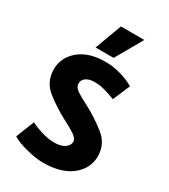

<svg xmlns="http://www.w3.org/2000/svg" viewBox="-224 -1027 1007 1144"><g transform="rotate(30 280.0 -454.5)"><path d="M260 -922H421L316 -738H192ZM41 -503Q42 -584 107.5 -639Q173 -694 288 -694Q339 -694 392 -679Q445 -664 485 -640L435 -523Q389 -540 358 -548.5Q327 -557 290 -557Q254 -557 232.5 -542Q211 -527 211 -502Q211 -477 238 -458.5Q265 -440 305 -420L322 -411Q394 -373 461 -320Q528 -267 528 -183Q528 -99 458 -43Q388 13 263 13Q214 13 147.5 -4Q81 -21 47 -43L97 -169Q125 -153 172.5 -138.5Q220 -124 259 -124Q308 -124 333 -142Q358 -160 358 -185Q358 -208 322.5 -230.5Q287 -253 245 -274Q176 -310 108.5 -362.5Q41 -415 41 -503Z"/></g></svg>

Font: Palanquin Dark SemiBold
Style: Regular
Weight: 600
Designer: Pria Ravichandran
Version: Version 1.001